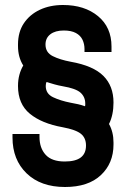

<svg xmlns="http://www.w3.org/2000/svg" viewBox="-20 -734 514 768"><path d="M30 -184V-198H138V-186Q138 -142 162.5 -115Q187 -88 239 -88Q282 -88 303 -104Q324 -120 324 -152Q324 -182 304 -198.5Q284 -215 231 -225Q147 -240 99.5 -279Q52 -318 52 -390Q52 -414 57.5 -434.5Q63 -455 73 -472Q52 -505 52 -550V-556Q52 -606 75.5 -641Q99 -676 139.5 -695Q180 -714 232 -714Q318 -714 372 -669.5Q426 -625 426 -548V-526H318V-538Q318 -558 310 -575Q302 -592 283.5 -602Q265 -612 235 -612Q201 -612 181.5 -597Q162 -582 162 -556Q162 -524 191 -509.5Q220 -495 263 -487Q353 -471 393.5 -430.5Q434 -390 434 -324Q434 -274 416 -238Q425 -222 429.5 -203.5Q434 -185 434 -164V-156Q434 -81 383.5 -33.5Q333 14 240 14Q143 14 86.5 -40.5Q30 -95 30 -184ZM321 -320Q321 -346 302.5 -363Q284 -380 231 -389Q214 -392 198 -396.5Q182 -401 166 -406Q163 -400 163 -390Q163 -359 192.5 -345Q222 -331 263 -323Q280 -320 293 -317Q306 -314 320 -309Q321 -311 321 -313.5Q321 -316 321 -320Z"/></svg>

Font: Space 7353
Style: Regular
Weight: 400
Designer: Christine Claussen + Ruben Lyon  (Space 7353)
Version: Version 1.000;FEAKit 1.0